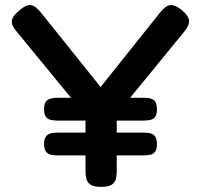

<svg xmlns="http://www.w3.org/2000/svg" viewBox="-20 -719 781 750"><path d="M691 -679Q717 -657 718.5 -638.5Q720 -620 701 -597L436 -273V-50Q436 -33 432.5 -19.5Q429 -6 416.5 2.5Q404 11 375 11Q347 11 334 2.5Q321 -6 317.5 -20Q314 -34 314 -52V-268L44 -597Q24 -620 26.5 -638.5Q29 -657 55 -678Q83 -702 101 -699Q119 -696 139 -671L373 -379L606 -671Q627 -697 645 -699Q663 -701 691 -679ZM204 -112Q191 -112 179 -114.5Q167 -117 159.5 -127Q152 -137 152 -157Q152 -177 160 -186.5Q168 -196 180 -198.5Q192 -201 205 -201H541Q555 -201 566.5 -198.5Q578 -196 585.5 -186.5Q593 -177 593 -156Q593 -136 586 -126.5Q579 -117 567 -114.5Q555 -112 541 -112ZM204 -248Q191 -248 179 -250.5Q167 -253 159.5 -262.5Q152 -272 152 -292Q152 -318 164.5 -327.5Q177 -337 203 -337H543Q570 -337 581.5 -327.5Q593 -318 593 -292Q593 -272 586 -262.5Q579 -253 567 -250.5Q555 -248 541 -248Z"/></svg>

Font: Fredoka SemiExpanded Medium
Style: Regular
Weight: 500
Width: 6
Designer: Ben Nathan
Foundry: Milena B. Brandão, Ben Nathan
Version: Version 2.001